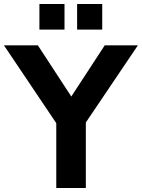

<svg xmlns="http://www.w3.org/2000/svg" viewBox="-51 -947 715 967"><path d="M381.3 0V-330.1L643.6 -718.8H476.6L308.1 -460.9L139.6 -718.8H-31.2L232.4 -326.7V0ZM273.9 -797.9V-926.8H147.5V-797.9ZM463.9 -797.9V-926.8H337.4V-797.9Z"/></svg>

Font: Winston
Style: Bold
Weight: 700
Designer: Vernon Adams, Kim Jin-seong, David Berlow, Cristiano Sobral
Foundry: The Winston Project Authors
Version: Version 3.004